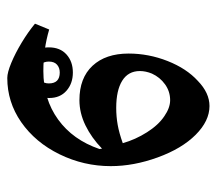

<svg xmlns="http://www.w3.org/2000/svg" viewBox="-54 -478 595 527"><g transform="rotate(90 243.5 -214.5)"><path d="M194 63Q179 63 152.5 52Q126 41 97 23.5Q68 6 45 -13L61 -52Q115 -36 175 -36Q252 -36 308 -76.5Q364 -117 389 -190L388 -197Q358 -168 324 -151.5Q290 -135 255 -135Q194 -135 160.5 -171Q127 -207 127 -270Q127 -325 147.5 -377Q168 -429 202 -460Q235 -492 271 -492Q312 -492 350 -454Q388 -416 412 -350Q436 -284 436 -221Q436 -147 403.5 -80.5Q371 -14 315 25Q260 63 194 63ZM276 -236Q300 -236 322.5 -240Q345 -244 373 -254Q363 -289 343 -320.5Q323 -352 299 -368Q276 -384 255 -384Q231 -384 211.5 -370Q192 -356 182 -334Q175 -317 175 -301Q175 -269 201.5 -252.5Q228 -236 276 -236ZM179 15Q149 15 129.5 -3Q110 -21 110 -51Q110 -82 129.5 -99.5Q149 -117 179 -117Q209 -117 229 -99.5Q249 -82 249 -52Q249 -21 229.5 -3Q210 15 179 15ZM179 -21Q193 -21 201 -29.5Q209 -38 209 -51Q209 -81 179 -81Q166 -81 157.5 -73.5Q149 -66 149 -51Q149 -38 156.5 -29.5Q164 -21 179 -21Z"/></g></svg>

Font: Noto Naskh Arabic UI Semi
Style: Bold
Weight: 700
Designer: Monotype Design Team, David Williams, Mohamad Dakak and Nizar Qandah
Foundry: Monotype Imaging Inc.
Version: Version 2.014; ttfautohint (v1.8.4.7-5d5b)